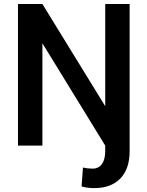

<svg xmlns="http://www.w3.org/2000/svg" viewBox="-20 -731 739 964"><path d="M70.3 -710.9H192.9L508.3 -197.8V-710.9H630.9V27.3Q630.9 117.2 584 165.3Q537.1 213.4 454.6 213.4Q437.5 213.4 422.1 211.7Q406.7 210 389.6 205.1L396.5 109.9Q406.2 112.8 419.9 114.3Q433.6 115.7 444.8 115.7Q475.1 115.7 491.7 92.8Q508.3 69.8 508.3 27.3V0L192.9 -513.7V0H70.3Z"/></svg>

Font: Vazirmatn FD Medium
Style: Regular
Weight: 500
Designer: Saber Rastikerdar
Foundry: Saber Rastikerdar
Version: Version 33.003